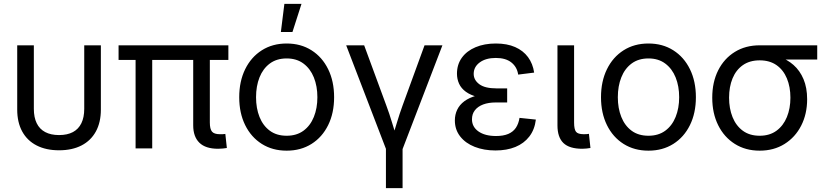

<svg xmlns="http://www.w3.org/2000/svg" viewBox="-20 -762 4239 986"><path d="M283.2 9.8Q216.3 9.8 168 -15.1Q119.6 -40 94 -86.9Q68.4 -133.8 68.4 -199.2V-529.3H153.8V-203.1Q153.8 -159.2 168.5 -129.2Q183.1 -99.1 212.2 -83.7Q241.2 -68.4 283.2 -68.4Q325.7 -68.4 354.5 -83.7Q383.3 -99.1 397.9 -129.2Q412.6 -159.2 412.6 -203.1V-529.3H498V-199.2Q498 -133.8 472.4 -86.9Q446.8 -40 398.7 -15.1Q350.6 9.8 283.2 9.8Z M1100.1 2Q1035.6 2 1003.9 -29.1Q972.2 -60.1 972.2 -118.2V-505.9H1057.6V-132.8Q1057.6 -99.6 1068.6 -86.2Q1079.6 -72.8 1109.4 -72.8Q1119.1 -72.8 1125 -73Q1130.9 -73.2 1137.2 -74.2L1145 -2Q1135.7 -0.5 1124.5 0.7Q1113.3 2 1100.1 2ZM676.3 0V-505.9H761.7V0ZM588.9 -454.1V-529.3H1152.8V-454.1Z M1452.1 11.7Q1379.4 11.7 1324.5 -22.9Q1269.5 -57.6 1239 -119.6Q1208.5 -181.6 1208.5 -262.7Q1208.5 -344.2 1239 -406.5Q1269.5 -468.8 1324.5 -503.7Q1379.4 -538.6 1452.1 -538.6Q1524.9 -538.6 1579.8 -503.7Q1634.8 -468.8 1665.3 -406.5Q1695.8 -344.2 1695.8 -262.7Q1695.8 -181.6 1665.3 -119.6Q1634.8 -57.6 1579.8 -22.9Q1524.9 11.7 1452.1 11.7ZM1452.1 -64.9Q1503.4 -64.9 1538.6 -90.8Q1573.7 -116.7 1591.8 -161.6Q1609.9 -206.5 1609.9 -262.7Q1609.9 -319.3 1591.8 -364.3Q1573.7 -409.2 1538.6 -435.5Q1503.4 -461.9 1452.1 -461.9Q1400.9 -461.9 1365.7 -435.8Q1330.6 -409.7 1312.7 -364.7Q1294.9 -319.8 1294.9 -262.7Q1294.9 -206.1 1312.7 -161.4Q1330.6 -116.7 1365.5 -90.8Q1400.4 -64.9 1452.1 -64.9ZM1422.4 -597.7 1440.4 -742.2H1528.3L1481.9 -597.7Z M1964.4 8.8 1757.8 -529.3H1850.1L1963.9 -220.2Q1980 -177.2 1992.7 -134.5Q2005.4 -91.8 2018.6 -50.3H1993.2Q2006.3 -91.8 2019 -134.5Q2031.7 -177.2 2047.4 -220.2L2160.2 -529.3H2252L2045.4 8.8ZM1961.9 204.1V-3.9H2047.4V204.1Z M2524.4 10.7Q2465.3 10.7 2418 -7.8Q2370.6 -26.4 2343.3 -61.3Q2315.9 -96.2 2315.9 -143.6Q2315.9 -173.3 2327.9 -198.5Q2339.8 -223.6 2364.7 -242.2Q2389.6 -260.7 2428.2 -271.2Q2466.8 -281.7 2521 -281.7H2584.5V-235.8H2525.4Q2488.8 -235.8 2461.4 -225.6Q2434.1 -215.3 2418.9 -196Q2403.8 -176.8 2403.8 -149.4Q2403.8 -110.4 2437.3 -86.9Q2470.7 -63.5 2527.3 -63.5Q2564.9 -63.5 2590.1 -74.2Q2615.2 -85 2629.2 -105.7Q2643.1 -126.5 2647.9 -156.7L2731.9 -147.9Q2725.6 -96.2 2698.2 -60.8Q2670.9 -25.4 2626.7 -7.3Q2582.5 10.7 2524.4 10.7ZM2524.9 -253.9Q2471.7 -253.9 2433.8 -263.7Q2396 -273.4 2372.3 -290.8Q2348.6 -308.1 2337.6 -332Q2326.7 -356 2326.7 -383.8Q2326.7 -430.7 2351.8 -465.6Q2377 -500.5 2422.1 -519.5Q2467.3 -538.6 2526.4 -538.6Q2584 -538.6 2625.5 -520.3Q2667 -502 2691.7 -468.5Q2716.3 -435.1 2723.1 -389.2L2641.1 -378.9Q2635.3 -418 2606.2 -441.2Q2577.1 -464.4 2526.4 -464.4Q2474.6 -464.4 2443.6 -441.4Q2412.6 -418.5 2412.6 -382.8Q2412.6 -351.1 2441.4 -329.6Q2470.2 -308.1 2529.8 -308.1H2584.5V-253.9Z M2970.7 2Q2903.8 2 2873.3 -27.6Q2842.8 -57.1 2842.8 -118.2V-529.3H2928.2V-132.8Q2928.2 -98.1 2938 -85.4Q2947.8 -72.8 2977.5 -72.8Q2985.8 -72.8 2992.7 -73.2Q2999.5 -73.7 3004.4 -74.7L3012.2 -2Q3003.4 -0.5 2992.4 0.7Q2981.4 2 2970.7 2Z M3310.1 11.7Q3237.3 11.7 3182.4 -22.9Q3127.4 -57.6 3096.9 -119.6Q3066.4 -181.6 3066.4 -262.7Q3066.4 -344.2 3096.9 -406.5Q3127.4 -468.8 3182.4 -503.7Q3237.3 -538.6 3310.1 -538.6Q3382.8 -538.6 3437.7 -503.7Q3492.7 -468.8 3523.2 -406.5Q3553.7 -344.2 3553.7 -262.7Q3553.7 -181.6 3523.2 -119.6Q3492.7 -57.6 3437.7 -22.9Q3382.8 11.7 3310.1 11.7ZM3310.1 -64.9Q3361.3 -64.9 3396.5 -90.8Q3431.6 -116.7 3449.7 -161.6Q3467.8 -206.5 3467.8 -262.7Q3467.8 -319.3 3449.7 -364.3Q3431.6 -409.2 3396.5 -435.5Q3361.3 -461.9 3310.1 -461.9Q3258.8 -461.9 3223.6 -435.8Q3188.5 -409.7 3170.7 -364.7Q3152.8 -319.8 3152.8 -262.7Q3152.8 -206.1 3170.7 -161.4Q3188.5 -116.7 3223.4 -90.8Q3258.3 -64.9 3310.1 -64.9Z M3881.3 11.7Q3808.6 11.7 3753.7 -22.9Q3698.7 -57.6 3668.2 -118.9Q3637.7 -180.2 3637.7 -260.3Q3637.7 -340.3 3668.2 -400.9Q3698.7 -461.4 3753.7 -495.4Q3808.6 -529.3 3881.3 -529.3H4176.8V-456.1H3966.8L3881.3 -452.1Q3830.1 -452.1 3794.9 -427.5Q3759.8 -402.8 3741.9 -359.4Q3724.1 -315.9 3724.1 -260.3Q3724.1 -205.1 3741.9 -160.6Q3759.8 -116.2 3794.7 -90.6Q3829.6 -64.9 3881.3 -64.9Q3932.6 -64.9 3967.8 -90.8Q4002.9 -116.7 4021 -160.9Q4039.1 -205.1 4039.1 -260.3Q4039.1 -315.9 4021 -359.4Q4002.9 -402.8 3967.8 -427.5Q3932.6 -452.1 3881.3 -452.1V-486.3Q3933.1 -486.3 3977.5 -471.9Q4022 -457.5 4054.9 -428.5Q4087.9 -399.4 4106.4 -355.5Q4125 -311.5 4125 -252.4Q4125 -176.8 4094.5 -116.9Q4064 -57.1 4009 -22.7Q3954.1 11.7 3881.3 11.7Z"/></svg>

Font: Inter 24pt
Style: Regular
Weight: 400
Designer: Rasmus Andersson
Foundry: rsms
Version: Version 4.001;git-66647c0bb